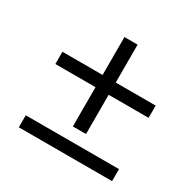

<svg xmlns="http://www.w3.org/2000/svg" viewBox="-119 -616 729 733"><g transform="rotate(30 245.0 -250.0)"><path d="M229 -106V-500H287V-106ZM463 -279H52V-333H463ZM463 0H52V-53H463Z"/></g></svg>

Font: Lisu Bosa Medium
Style: Italic
Weight: 500
Italic angle: -19°
Designer: David Morse, Annie Olsen, Victor Gaultney, Frank Grießhammer (Latin)
Foundry: SIL International
Version: Version 2.000